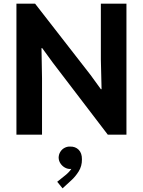

<svg xmlns="http://www.w3.org/2000/svg" viewBox="-20 -740 785 1055"><path d="M70.3 -719.7H172.9L477.5 -328.1L534.2 -250H538.1L534.2 -413.1V-719.7H674.8V0H572.3L269.5 -396.5L211.9 -475.6H208L210.9 -309.6V0H70.3ZM294.4 258.8 339.4 222.7Q359.9 206.1 372.1 188Q369.6 188.5 364.7 188.5Q350.1 188.5 335.9 180.4Q321.8 172.4 312.3 158.2Q302.7 144 302.2 126Q302.7 107.9 311.8 93.8Q320.8 79.6 335 72.3Q349.1 64.9 364.7 65.4Q394 64.5 412.4 83Q430.7 101.6 430.2 135.7Q430.7 172.4 412.4 201.7Q394 231 371.6 251L323.7 294.9Z"/></svg>

Font: Reddit Sans Vanilla
Style: Bold
Weight: 700
Designer: Stephen Hutchings
Foundry: Reddit
Version: Version 1.013